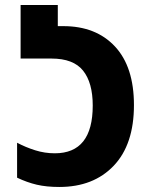

<svg xmlns="http://www.w3.org/2000/svg" viewBox="-20 -734 597 764"><path d="M216 10Q352 10 432.5 -74.5Q513 -159 513 -316Q513 -468 437.5 -549Q362 -630 232 -630H210V-714H62V-501H185Q272 -501 310.5 -453Q349 -405 349 -314Q349 -124 198 -124Q158 -124 120 -136Q82 -148 48 -166V-27Q88 -8 126.5 1Q165 10 216 10Z"/></svg>

Font: Noto Sans Georgian Condensed Extra
Style: Regular
Weight: 800
Width: 3
Designer: Monotype Design Team
Foundry: Monotype Imaging Inc.
Version: Version 1.901